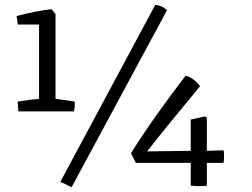

<svg xmlns="http://www.w3.org/2000/svg" viewBox="-20 -781 1063 809"><path d="M634.3 -760.7Q649.9 -758.8 661.9 -752.9Q673.8 -747.1 684.1 -738.8L281.7 7.8L234.4 -15.1ZM54.2 -353Q64 -354.5 76.7 -356.2Q89.4 -357.9 101.8 -359.6Q114.3 -361.3 125.7 -362.5Q137.2 -363.8 144.5 -364.7V-677.7H55.2L49.8 -713.4Q69.8 -718.8 90.8 -723.6Q111.8 -728.5 131.3 -732.2Q150.9 -735.8 167.7 -738.5Q184.6 -741.2 197.3 -742.2L213.9 -722.2V-364.7Q232.4 -361.8 254.2 -359.1Q275.9 -356.4 294.4 -353Q295.9 -343.3 294.9 -332.3Q293.9 -321.3 292 -311.5H57.6ZM531.7 -135.3Q583.5 -217.3 640.6 -297.9Q697.8 -378.4 761.7 -461.4Q768.1 -460.9 776.6 -457Q785.2 -453.1 793.7 -447Q802.2 -440.9 809.8 -433.1Q817.4 -425.3 822.8 -417.5Q763.7 -345.2 708.5 -278.6Q653.3 -211.9 600.1 -143.1L783.7 -145.5V-277.3L843.8 -290.5L851.6 -284.2V-145.5L921.9 -147.5Q923.3 -143.6 923.8 -136.2Q924.3 -128.9 924.1 -120.8Q923.8 -112.8 923.3 -105.5Q922.9 -98.1 921.9 -94.7H851.6V1Q846.2 2.4 836.4 2.9Q826.7 3.4 816.4 3.2Q806.2 2.9 797.1 2.4Q788.1 2 783.7 1V-94.7H552.7Z"/></svg>

Font: Fjord
Style: One
Weight: 400
Designer: Viktoriya Grabowska
Foundry: Viktoriya Grabowska
Version: Version 1.002